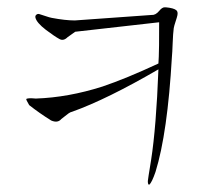

<svg xmlns="http://www.w3.org/2000/svg" viewBox="-20 -752 561 526"><path d="M431 -732H434Q456 -730 463 -724Q468 -720 466 -710Q465 -705 461 -693Q457 -681 456 -675Q454 -660 453 -633Q452 -606 451 -597Q439 -387 406 -281Q396 -252 389 -246Q385 -245 385 -256Q385 -259 394 -314Q408 -404 414 -562Q273 -480 178 -446Q173 -445 168 -441.5Q163 -438 157 -433Q151 -428 148 -426Q138 -414 120 -422Q88 -442 60 -464Q51 -479 52 -481Q57 -484 78 -482Q167 -485 261 -515Q326 -537 414 -578Q414 -581 414.5 -587.5Q415 -594 415 -597Q416 -612 416 -691Q378 -687 301 -678Q224 -669 186 -665L165 -650Q154 -639 143 -645Q130 -652 106 -670Q80 -690 77 -704Q76 -709 80 -712Q84 -715 89 -713Q93 -712 104.5 -708Q116 -704 122 -703Q159 -696 185 -696L395 -711Q406 -710 416 -722Q424 -732 431 -732Z"/></svg>

Font: Kimchi
Style: Regular
Weight: 400
Version: Version 1.1